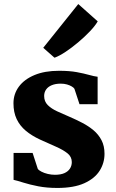

<svg xmlns="http://www.w3.org/2000/svg" viewBox="-20 -917 572 948"><path d="M263.5 11Q211 11 168.8 2.8Q126.5 -5.5 96 -15.2Q65.5 -25 47 -29V-162H141L166.5 -83.5Q171 -76.5 184.5 -69.5Q198 -62.5 215.8 -58.2Q233.5 -54 251 -54Q279.5 -54 298 -62.2Q316.5 -70.5 325.5 -84.8Q334.5 -99 334.5 -116.5Q334.5 -143 313.2 -160Q292 -177 256.8 -192.5Q221.5 -208 177.5 -228Q136.5 -247 107.2 -271.5Q78 -296 62.2 -329.2Q46.5 -362.5 46.5 -407Q46.5 -453 73.2 -489.2Q100 -525.5 150.5 -546.5Q201 -567.5 271.5 -567.5Q323 -567.5 359.2 -560.8Q395.5 -554 420.2 -547Q445 -540 462 -538V-402.5H372.5L347.5 -478.5Q344 -484.5 334.2 -490.2Q324.5 -496 310.8 -500Q297 -504 279.5 -504Q254.5 -504 236 -496.5Q217.5 -489 207.8 -475.2Q198 -461.5 198 -443Q198 -416 215.8 -398.2Q233.5 -380.5 262.5 -367.2Q291.5 -354 324 -340Q355.5 -326.5 386.2 -310.5Q417 -294.5 441.8 -273.8Q466.5 -253 481.2 -224.8Q496 -196.5 496 -157.5Q496 -112 471.8 -73.8Q447.5 -35.5 396 -12.2Q344.5 11 263.5 11ZM248.5 -632.5 193.5 -681 366.5 -897 462.5 -811.5Q449.5 -789 423.5 -761.8Q397.5 -734.5 366 -708Q334.5 -681.5 304 -661.2Q273.5 -641 250.5 -632.5Z"/></svg>

Font: Merriweather 20pt Black
Style: Regular
Weight: 900
Version: Version 2.100